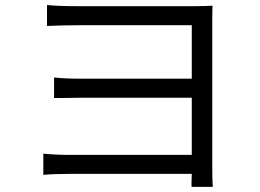

<svg xmlns="http://www.w3.org/2000/svg" viewBox="-20 -722 1040 768"><path d="M831.1 25.4H746.1Q746.1 20.5 746.1 5.9Q747.1 -15.6 747.1 -26.4H253.9Q192.4 -26.4 153.3 -22.5V-107.4Q203.1 -102.5 252.9 -102.5H747.1V-331.1H305.7Q281.2 -331.1 236.3 -330.1Q207 -330.1 196.3 -330.1V-412.1Q239.3 -407.2 303.7 -407.2H747.1V-621.1H293Q236.3 -621.1 168 -618.2V-702.1Q207 -697.3 293 -697.3H759.8Q798.8 -697.3 830.1 -699.2Q829.1 -684.6 829.1 -638.7V-35.2Q829.1 -7.8 831.1 25.4Z"/></svg>

Font: Taipei Sans TC Beta
Style: Regular
Weight: 400
Designer: JT Foundry
Foundry: JT Foundry
Version: Version 1.000